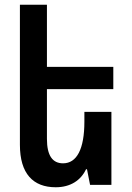

<svg xmlns="http://www.w3.org/2000/svg" viewBox="-20 -780 556 810"><path d="M450 -308H336V-267C336 -151 304 -91 246 -91C202 -91 178 -123 178 -194V-404H458V-498H178V-760H64V-169C64 -47 120 10 215 10C277 10 321 -19 343 -66H347L360 0H450Z"/></svg>

Font: Noto Sans Armenian Condensed SemiBold
Style: Regular
Weight: 600
Width: 3
Designer: Monotype Design Team
Foundry: Monotype Imaging Inc.
Version: Version 2.008